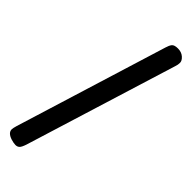

<svg xmlns="http://www.w3.org/2000/svg" viewBox="-304 -841 945 945"><g transform="rotate(45 168.0 -369.0)"><path d="M95.7 42.5Q87.4 67.4 79.3 74.7Q71.3 82 58.8 82Q46.4 82 27.3 76.2Q-8.8 64.5 -8.8 40.5Q-8.8 32.2 -2.9 12.2L241.7 -779.8Q247.1 -798.8 255.4 -809.3Q263.7 -819.8 288.6 -819.8Q313.5 -819.8 329.6 -805.7Q345.7 -791.5 345.7 -777.1Q345.7 -762.7 340.8 -749.5Z"/></g></svg>

Font: Corben
Style: Regular
Weight: 400
Designer: vernon adams
Foundry: vernon adams
Version: Version 1.101